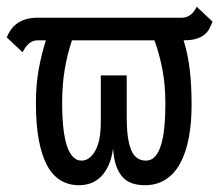

<svg xmlns="http://www.w3.org/2000/svg" viewBox="-64 -543 653 572"><path d="M47.4 -490.2H477.5Q506.3 -490.2 522 -522.9L569.3 -478.5Q564.9 -467.3 559.6 -457.3Q554.2 -447.3 544.9 -439.7Q535.6 -432.1 521 -427.5Q506.3 -422.9 482.9 -422.9Q495.6 -383.3 501.2 -336.2Q506.8 -289.1 506.8 -230Q506.8 -175.8 498.3 -131.6Q489.7 -87.4 472.7 -56.2Q455.6 -24.9 429.2 -8.1Q402.8 8.8 367.7 8.8Q348.1 8.8 331.5 3.7Q314.9 -1.5 302.7 -13.9Q290.5 -26.4 282.7 -47.6Q274.9 -68.8 272.9 -100.6Q268.6 -70.3 258.8 -49.3Q249 -28.3 235.4 -15.4Q221.7 -2.4 205.3 3.2Q189 8.8 171.4 8.8Q140.6 8.8 116.7 -5.6Q92.8 -20 76.4 -50Q60.1 -80.1 51.5 -126.2Q43 -172.4 43 -235.8Q43 -291.5 51.5 -337.6Q60.1 -383.8 72.8 -422.9H47.9Q33.7 -422.9 22.7 -413.6Q11.7 -404.3 3.4 -387.2L-43.9 -431.6Q-39.6 -442.4 -32.5 -453.1Q-25.4 -463.9 -14.6 -471.9Q-3.9 -480 11.2 -485.1Q26.4 -490.2 47.4 -490.2ZM313.5 -192.9Q313.5 -128.4 326.7 -96.4Q339.8 -64.5 370.6 -64.5Q386.7 -64.5 397.7 -76.4Q408.7 -88.4 415.5 -110.4Q422.4 -132.3 425.5 -163.6Q428.7 -194.8 428.7 -233.9Q428.7 -292 419.4 -338.4Q410.2 -384.8 396 -422.9H150.4Q137.2 -384.3 129.2 -338.4Q121.1 -292.5 121.1 -234.9Q121.1 -199.7 124 -168.7Q127 -137.7 133.5 -114.5Q140.1 -91.3 151.4 -77.9Q162.6 -64.5 179.2 -64.5Q202.6 -64.5 219.5 -93.3Q236.3 -122.1 236.3 -180.2V-318.4H313.5Z"/></svg>

Font: Code New Roman
Style: Regular
Weight: 400
Monospace: yes
Designer: Sam Radian
Foundry: Code New Roman
Version: Version 2.00 November 29, 2014